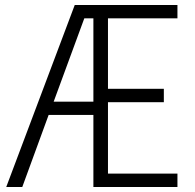

<svg xmlns="http://www.w3.org/2000/svg" viewBox="-20 -745 778 765"><path d="M687 -671.9H410.2V-391.1H632.8V-337.9H410.2V-53.2H687V0H352.1V-287.1H173.8L68.8 0H4.9L277.8 -725.1H687ZM193.8 -339.8H352.1V-671.9H315.9Z"/></svg>

Font: Stilu Light
Style: Regular
Weight: 300
Designer: Genilson Lima Santos
Foundry: Genilson Lima Santos
Version: Version 1.200;PS 001.200;hotconv 1.0.88;makeotf.lib2.5.64775